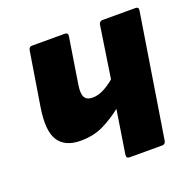

<svg xmlns="http://www.w3.org/2000/svg" viewBox="-95 -593 693 690"><g transform="rotate(-20 251.0 -248.5)"><path d="M288 0Q275 0 277 -14L303 -180Q272 -155 233.5 -135.5Q195 -116 143 -116Q85 -116 60 -153.5Q35 -191 49 -279L82 -484Q84 -497 96 -497H221Q234 -497 232 -484L204 -307Q199 -275 207 -261Q215 -247 237 -247Q258 -247 279.5 -258Q301 -269 321 -286L351 -484Q353 -497 366 -497H491Q504 -497 502 -484L427 -14Q425 0 413 0Z"/></g></svg>

Font: Sofia Sans Semi Condensed Black
Style: Italic
Weight: 900
Italic angle: -9°
Version: Version 4.100